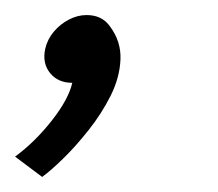

<svg xmlns="http://www.w3.org/2000/svg" viewBox="-36 -102 289 255"><path d="M60 8Q41 8 30.5 -5Q20 -18 24 -37Q27 -50 35.5 -60Q44 -70 55.5 -76Q67 -82 79 -82Q98 -82 108.5 -69Q119 -56 114 -37Q112 -25 103.5 -14.5Q95 -4 84 2Q73 8 60 8ZM-16 106Q10 87 32.5 58.5Q55 30 60 8L110 -67Q125 -47 124 -23Q123 1 111 25Q99 49 81.5 71Q64 93 47.5 109Q31 125 20 133Z"/></svg>

Font: Epunda Sans Light
Style: Italic
Weight: 300
Italic angle: -12.0243°
Designer: Simon Atzbach
Foundry: typofactur
Version: Version 2.204